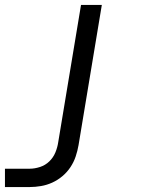

<svg xmlns="http://www.w3.org/2000/svg" viewBox="-23 -540 643 775"><path d="M-3 215V141H97Q117 141 138.5 134Q160 127 176 111.5Q192 96 200.5 75.5Q209 55 212 34L304 -520H388L294 46Q290 69 282.5 91.5Q275 114 261.5 134.5Q248 155 229 171Q210 187 188 197Q166 207 142.5 211Q119 215 97 215Z"/></svg>

Font: Iosevka Extended
Style: Italic
Weight: 400
Width: 7
Italic angle: -9°
Monospace: yes
Designer: Belleve Invis
Foundry: Belleve Invis
Version: Version 32.5.0; ttfautohint (v1.8.4)